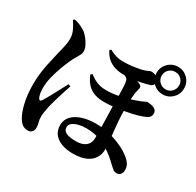

<svg xmlns="http://www.w3.org/2000/svg" viewBox="-189 -1063 1378 1347"><g transform="rotate(30 500.0 -389.5)"><path d="M545.5 49.7Q498.2 49.7 458.1 35.9Q418 22.1 394.3 -6.8Q370.5 -35.6 370.5 -80.3Q370.5 -122.6 398.2 -152.5Q425.9 -182.4 474.3 -198.2Q522.6 -214 583.8 -214Q643.8 -214 699 -199.8Q754.2 -185.7 799.4 -164.4Q844.7 -143.2 872.7 -119.8Q899.1 -99 911.3 -79.1Q923.4 -59.2 923.4 -32Q923.4 -13.3 912.8 1.1Q902.3 15.5 881.3 15.5Q864.3 15.5 851.2 5.1Q838.1 -5.2 825.4 -17.4Q773.2 -68.7 726.8 -97.8Q680.4 -126.9 635.8 -139.5Q591.2 -152 542.2 -152Q510 -152 481.2 -145Q452.5 -138 434.5 -123.8Q416.6 -109.6 416.6 -89.1Q416.6 -61.2 443.5 -48.7Q470.4 -36.1 522.2 -36.1Q574 -36.1 601.6 -59.1Q629.3 -82.1 629.3 -123.3Q629.3 -171.1 628.4 -215.9Q627.5 -260.6 626.5 -299.8Q625.4 -339 624.5 -371Q623.6 -403.1 623.6 -425.2Q623.6 -449.7 623.4 -478.6Q623.2 -507.6 621.8 -533.9Q620.5 -560.3 616.9 -576.2Q613.2 -597.9 592.6 -605.9Q572.1 -613.8 557.8 -617.8L597 -634.5Q615.7 -632.9 636.5 -629.1Q657.4 -625.2 677 -619.8Q696.6 -614.3 708.5 -607.3Q721.6 -600.8 723.5 -591.6Q725.3 -582.5 721.1 -568.5Q712.3 -538.4 709.8 -495.3Q707.3 -452.2 707.3 -410.3Q707.3 -357.9 710.9 -312.1Q714.5 -266.3 718.7 -226.8Q723 -187.4 726.6 -153Q730.2 -118.6 730.2 -89.4Q730.2 -50 710.3 -18.1Q690.4 13.8 649.8 31.7Q609.3 49.7 545.5 49.7ZM190 67.7Q174.8 67.7 156.9 59.9Q139 52.1 119.8 23.2Q95.7 -12.4 79.3 -80.5Q62.8 -148.7 62.8 -235.1Q62.8 -289.9 70.4 -340.7Q78.1 -391.5 88.7 -435.2Q99.2 -478.9 105.9 -510.2Q111.7 -532.5 116.7 -553.1Q121.7 -573.8 125.3 -595.1Q128.8 -616.5 128.8 -639.2Q128.8 -674.7 111.5 -708.5Q94.2 -742.3 79.8 -763L89.3 -772.6Q110.2 -767.8 131 -759.9Q151.7 -752 174.1 -737.9Q193.2 -725.9 212 -703.2Q230.9 -680.4 243.4 -655Q255.9 -629.6 255.9 -607.5Q255.9 -594.4 248.3 -579.4Q240.8 -564.5 228.5 -544.4Q216.2 -524.3 202.8 -494.2Q191.3 -469 175.5 -426.6Q159.6 -384.3 147.6 -336.5Q135.5 -288.7 135.5 -246.2Q135.5 -222.1 139 -202Q142.6 -182 148.2 -171Q154 -159.1 160.9 -158.3Q167.9 -157.4 174.6 -167.4Q181.9 -178.7 195.3 -202Q208.6 -225.3 223.9 -254Q239.1 -282.7 253.9 -310.5Q268.7 -338.4 278.9 -357.4L297.4 -350.1Q289.6 -327.9 281 -301.4Q272.5 -274.9 264 -247.5Q255.5 -220.1 248.8 -195Q242.1 -169.8 237.1 -150.7Q231.5 -125 228.1 -102.6Q224.7 -80.2 224.7 -66.4Q224.7 -37.9 230.6 -19.7Q236.4 -1.6 236.4 19.2Q236.4 39.9 224.9 53.8Q213.3 67.7 190 67.7ZM554.1 -373.5Q515.8 -373.5 482.5 -383.6Q449.2 -393.6 422.5 -419.4Q395.9 -445.1 376.3 -492.8L388.6 -503Q408.2 -488.3 427.9 -476.9Q447.6 -465.5 471.4 -458.8Q495.2 -452.2 524.9 -452.2Q570.5 -452.2 603.4 -458.2Q636.2 -464.1 664.1 -470.8Q694.2 -478 724.3 -487.9Q754.3 -497.8 777.1 -506.8Q795.2 -514.4 805.7 -520Q816.3 -525.6 818.8 -525.6Q824.1 -525.6 837.1 -524.4Q850.2 -523.3 864.5 -519.1Q878.7 -514.8 889.2 -505Q899.6 -495.2 899.6 -477Q899.6 -461.3 891.5 -449.8Q883.4 -438.2 858.2 -427.9Q818.4 -411.2 768.9 -400.6Q719.5 -390.1 672.6 -383.1Q639.4 -378.8 611.7 -376.1Q583.9 -373.5 554.1 -373.5ZM577.9 -607.9Q543.1 -607.9 510.3 -617.2Q477.5 -626.5 451.1 -648.3Q424.7 -670.1 406.6 -707.7L417.5 -717.1Q442.9 -701.7 471.1 -693.6Q499.2 -685.6 528.1 -685.6Q563.4 -685.6 599.7 -690Q636 -694.3 672 -702.2Q701.8 -709.8 716.2 -717.3Q730.6 -724.9 737.1 -724.9Q763.6 -724.9 783.8 -711.6Q804 -698.4 804 -674.9Q804 -659.5 797.7 -651.6Q791.4 -643.8 780.5 -639.8Q753.2 -630.6 716.1 -623.1Q678.9 -615.5 642.3 -611.7Q605.8 -607.9 577.9 -607.9ZM884.6 -624.9Q838.4 -624.9 805.8 -657.5Q773.2 -690.1 773.2 -736.3Q773.2 -782.5 805.8 -815Q838.4 -847.4 884.6 -847.4Q930.8 -847.4 963.2 -815Q995.7 -782.5 995.7 -736.3Q995.7 -690.1 963.2 -657.5Q930.8 -624.9 884.6 -624.9ZM884.6 -665.9Q914.4 -665.9 934.6 -686.6Q954.7 -707.2 954.7 -736.3Q954.7 -766.1 934.6 -786.3Q914.4 -806.5 884.6 -806.5Q855.5 -806.5 834.8 -786.3Q814.1 -766.1 814.1 -736.3Q814.1 -707.2 834.8 -686.6Q855.5 -665.9 884.6 -665.9Z"/></g></svg>

Font: Noto Serif SC ExtraLight
Style: Regular
Weight: 200
Designer: Ryoko NISHIZUKA 西塚涼子 (kana & ideographs); Frank Grießhammer (Latin, Greek & Cyrillic); Wenlong ZHANG 张文龙 (bopomofo); San
Foundry: Adobe
Version: Version 2.002-H1;hotconv 1.1.0;makeotfexe 2.6.0